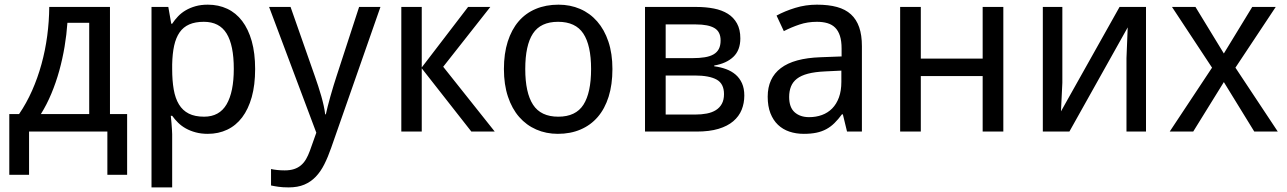

<svg xmlns="http://www.w3.org/2000/svg" viewBox="-20 -566 5535 826"><path d="M526.9 186H441.9V0H105V186H20V-75.2H62Q93.8 -121.6 117.9 -176Q142.1 -230.5 158.4 -289.8Q174.8 -349.1 183.1 -411.6Q191.4 -474.1 191.9 -536.1H453.1V-75.2H526.9ZM363.8 -75.2V-467.8H270Q266.6 -417.5 257.8 -365Q249 -312.5 234.9 -261.5Q220.7 -210.4 200.9 -163.1Q181.2 -115.7 155.8 -75.2Z M874 9.8Q845.2 9.8 821.8 3.4Q798.3 -2.9 779.5 -13.4Q760.7 -23.9 746.3 -38.1Q731.9 -52.2 720.7 -67.9H714.8Q716.3 -51.3 717.8 -36.1Q718.8 -23.4 719.7 -10Q720.7 3.4 720.7 11.2V240.2H631.8V-536.1H704.1L716.8 -463.9H720.7Q731.9 -481 746.1 -495.8Q760.3 -510.7 779.1 -521.7Q797.9 -532.7 821.3 -539.3Q844.7 -545.9 874 -545.9Q919.9 -545.9 957.5 -528.3Q995.1 -510.7 1021.7 -475.8Q1048.3 -440.9 1063 -389.2Q1077.6 -337.4 1077.6 -269Q1077.6 -200.2 1063 -148.2Q1048.3 -96.2 1021.7 -61Q995.1 -25.9 957.5 -8.1Q919.9 9.8 874 9.8ZM856.9 -472.2Q819.8 -472.2 794.2 -460.9Q768.6 -449.7 752.7 -426.8Q736.8 -403.8 729.2 -369.6Q721.7 -335.4 720.7 -289.1V-269Q720.7 -219.7 727.3 -181.4Q733.9 -143.1 749.8 -116.9Q765.6 -90.8 792 -77.4Q818.4 -64 857.9 -64Q923.8 -64 954.8 -117.2Q985.8 -170.4 985.8 -270Q985.8 -371.6 954.8 -421.9Q923.8 -472.2 856.9 -472.2Z M1137.7 -536.1H1230L1335 -236.8Q1341.8 -217.3 1348.9 -195.8Q1356 -174.3 1362.1 -152.8Q1368.2 -131.3 1372.6 -111.3Q1377 -91.3 1378.9 -74.2H1381.8Q1384.3 -86.4 1389.6 -107.4Q1395 -128.4 1401.6 -152.1Q1408.2 -175.8 1415.3 -198.7Q1422.4 -221.7 1427.7 -237.8L1524.9 -536.1H1616.7L1404.8 69.8Q1391.1 109.4 1375.2 140.9Q1359.4 172.4 1338.4 194.3Q1317.4 216.3 1289.1 228.3Q1260.7 240.2 1221.7 240.2Q1196.3 240.2 1177.7 237.5Q1159.2 234.9 1146 231.9V161.1Q1156.2 163.6 1171.9 165.3Q1187.5 167 1204.6 167Q1228 167 1245.1 161.4Q1262.2 155.8 1274.9 145Q1287.6 134.3 1296.6 118.7Q1305.7 103 1313 83L1340.8 4.9Z M1993.7 -536.1H2089.4L1886.7 -278.8L2108.4 0H2007.8L1794.4 -272V0H1706.5V-536.1H1794.4V-275.9Z M2614.7 -269Q2614.7 -202.1 2598.4 -150.1Q2582 -98.1 2551.5 -62.7Q2521 -27.3 2477.5 -8.8Q2434.1 9.8 2379.9 9.8Q2329.6 9.8 2287.1 -8.8Q2244.6 -27.3 2213.6 -62.7Q2182.6 -98.1 2165.3 -150.1Q2147.9 -202.1 2147.9 -269Q2147.9 -335.4 2164.3 -387Q2180.7 -438.5 2210.9 -473.9Q2241.2 -509.3 2284.9 -527.6Q2328.6 -545.9 2382.8 -545.9Q2433.1 -545.9 2475.6 -527.6Q2518.1 -509.3 2549.1 -473.9Q2580.1 -438.5 2597.4 -387Q2614.7 -335.4 2614.7 -269ZM2239.7 -269Q2239.7 -167 2273.2 -115.5Q2306.6 -64 2381.8 -64Q2457 -64 2490 -115.5Q2522.9 -167 2522.9 -269Q2522.9 -371.1 2489.5 -421.6Q2456.1 -472.2 2380.9 -472.2Q2305.7 -472.2 2272.7 -421.6Q2239.7 -371.1 2239.7 -269Z M3165 -400.9Q3165 -350.1 3135 -321.5Q3105 -293 3052.7 -284.2V-280.8Q3080.1 -277.3 3103.8 -268.6Q3127.4 -259.8 3144.8 -244.9Q3162.1 -230 3172.1 -207.8Q3182.1 -185.5 3182.1 -154.8Q3182.1 -122.1 3170.7 -93.8Q3159.2 -65.4 3134.5 -44.4Q3109.9 -23.4 3071 -11.7Q3032.2 0 2977.1 0H2754.9V-536.1H2976.1Q3016.6 -536.1 3051.3 -529.3Q3085.9 -522.5 3111.1 -506.8Q3136.2 -491.2 3150.6 -465.1Q3165 -439 3165 -400.9ZM3094.7 -161.1Q3094.7 -206.1 3063 -223.6Q3031.2 -241.2 2968.8 -241.2H2843.8V-73.2H2970.7Q2998 -73.2 3020.8 -77.6Q3043.5 -82 3059.8 -92.3Q3076.2 -102.5 3085.4 -119.4Q3094.7 -136.2 3094.7 -161.1ZM3080.1 -392.1Q3080.1 -429.7 3053.5 -445.3Q3026.9 -460.9 2974.1 -460.9H2843.8V-315.9H2959Q2989.3 -315.9 3011.7 -319.6Q3034.2 -323.2 3049.6 -332Q3064.9 -340.8 3072.5 -355.5Q3080.1 -370.1 3080.1 -392.1Z M3624 0 3606 -74.2H3602.1Q3585.9 -52.2 3569.8 -36.4Q3553.7 -20.5 3534.7 -10.3Q3515.6 0 3492.2 4.9Q3468.8 9.8 3438 9.8Q3404.3 9.8 3376 0.2Q3347.7 -9.3 3326.9 -29.1Q3306.2 -48.8 3294.4 -78.9Q3282.7 -108.9 3282.7 -149.9Q3282.7 -230 3339.1 -272.9Q3395.5 -315.9 3510.7 -319.8L3600.6 -323.2V-356.9Q3600.6 -389.6 3593.5 -411.6Q3586.4 -433.6 3573 -447Q3559.6 -460.4 3539.8 -466.3Q3520 -472.2 3494.6 -472.2Q3454.1 -472.2 3419.2 -460.4Q3384.3 -448.7 3352.1 -432.1L3320.8 -499Q3356.9 -518.6 3401.4 -532.2Q3445.8 -545.9 3494.6 -545.9Q3544.4 -545.9 3580.8 -535.9Q3617.2 -525.9 3640.9 -504.2Q3664.6 -482.4 3676.3 -448.7Q3688 -415 3688 -367.2V0ZM3460.9 -62Q3490.7 -62 3516.1 -71.3Q3541.5 -80.6 3560.1 -99.4Q3578.6 -118.2 3589.1 -146.7Q3599.6 -175.3 3599.6 -213.9V-262.2L3529.8 -258.8Q3485.8 -256.8 3456.1 -249Q3426.3 -241.2 3408.4 -227.3Q3390.6 -213.4 3382.8 -193.6Q3375 -173.8 3375 -148.9Q3375 -104 3398.7 -83Q3422.4 -62 3460.9 -62Z M3941.4 -536.1V-314H4207.5V-536.1H4296.4V0H4207.5V-238.8H3941.4V0H3852.5V-536.1Z M4550.3 -536.1V-210L4544.4 -86.9L4796.4 -536.1H4910.2V0H4826.2V-315.9L4831.5 -448.2L4580.6 0H4466.3V-536.1Z M5194.3 -274.9 5022 -536.1H5123L5245.1 -335.9L5367.2 -536.1H5468.3L5294.9 -274.9L5477.1 0H5376L5245.1 -212.9L5113.3 0H5012.2Z"/></svg>

Font: Genotype
Style: Regular
Weight: 400
Foundry: Ascender Corporation
Version: Version 1.00